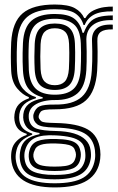

<svg xmlns="http://www.w3.org/2000/svg" viewBox="-20 -629 515 841"><path d="M219.5 192Q130 192 82 160.8Q34 129.5 29 67.5Q28.2 57.5 28.9 47.5Q29.5 37.5 31.5 28.5Q35.8 5.5 53.8 -12.2Q71.8 -30 96.8 -37.8V-43Q72 -50.5 59.5 -64.6Q47 -78.8 43.5 -102Q42.5 -107 42.5 -114.5Q42.5 -122 43.5 -128.2Q47 -155.2 62.4 -171.8Q77.8 -188.2 106.5 -198.2V-203.5Q79.8 -213 55.8 -241.1Q31.8 -269.2 29 -318.2Q28.2 -335.5 27.9 -350.9Q27.5 -366.2 27.5 -381.1Q27.5 -396 27.9 -411.2Q28.2 -426.5 29 -443.5Q34 -532.5 79.5 -570.9Q125 -609.2 220.2 -609.2Q279.2 -609.2 308 -593.1Q336.8 -577 348.8 -549.8H354Q367.2 -572.8 390.1 -583.6Q413 -594.5 436.4 -597.6Q459.8 -600.8 474 -600V-579.2Q420.5 -580 391.6 -564.8Q362.8 -549.5 351 -519.5H345.8Q336.5 -552.2 309.5 -570.4Q282.5 -588.5 220.2 -588.5Q138 -588.5 98.6 -554.4Q59.2 -520.2 54.8 -442.8Q53.8 -420.8 53.4 -401.4Q53 -382 53.4 -362.2Q53.8 -342.5 54.8 -319Q57.8 -266.5 81.2 -239.6Q104.8 -212.8 137.2 -203.8V-198.5Q102.8 -188.5 85.8 -171.9Q68.8 -155.2 64.8 -129Q63.8 -122.2 63.9 -115.1Q64 -108 64.8 -101.2Q67.8 -80.8 80.6 -66.9Q93.5 -53 121 -44V-38.8Q90 -27.2 74 -11Q58 5.2 52.5 28.2Q50 38 49 47.8Q48 57.5 48.8 67.2Q54.8 123.8 96 148.8Q137.2 173.8 219.5 173.8Q304 173.8 345.6 148.9Q387.2 124 396 67.5Q397.2 58.8 397.1 48.8Q397 38.8 395.8 28.5Q388.8 -23.2 348.5 -45.8Q308.2 -68.2 224.2 -70.2Q188.5 -71 169.8 -74.6Q151 -78.2 142.8 -84.9Q134.5 -91.5 129.5 -101.2Q126.8 -106.8 126 -115.4Q125.2 -124 127 -129.2Q135 -154.8 153.1 -163.1Q171.2 -171.5 220.2 -171Q299.5 -169.8 338.2 -204.8Q377 -239.8 382 -318.8Q383.5 -340.5 384 -361.4Q384.5 -382.2 384.2 -404Q384 -425.8 383 -450.2Q381.5 -486.2 404.2 -504.9Q427 -523.5 474 -521V-500.2Q437.8 -501.2 421.5 -489.4Q405.2 -477.5 406.5 -448.2Q407.2 -425.2 407.5 -403.5Q407.8 -381.8 407.2 -360.6Q406.8 -339.5 405.5 -318.2Q399.2 -228.8 356.5 -189.5Q313.8 -150.2 220.2 -150.2Q191.5 -150.2 177.6 -147.9Q163.8 -145.5 158.5 -139.9Q153.2 -134.2 150 -123.8Q149.2 -122 149.2 -117.5Q149.2 -113 151.2 -109.8Q155.5 -102.2 161 -98.1Q166.5 -94 180.6 -92.4Q194.8 -90.8 224.5 -90.2Q318.5 -88.5 364.8 -61.8Q411 -35 418.8 28.5Q420 38.5 420 48.1Q420 57.8 418.8 67.5Q411 130.2 362.4 161.1Q313.8 192 219.5 192ZM219.5 137.2Q270.2 137.2 297.8 128.8Q325.2 120.2 337.2 104.5Q349.2 88.8 353 67.5Q354.2 60.5 354.1 50.5Q354 40.5 351.8 28Q348.5 5.2 333.1 -7.9Q317.8 -21 290.8 -27.5Q263.8 -34 224.5 -36Q164 -39.5 132.6 -24.5Q101.2 -9.5 90.2 28.5Q87.2 37.8 86.8 47.8Q86.2 57.8 87.8 68Q93 107.8 125.5 122.5Q158 137.2 219.5 137.2ZM219.5 120Q162.2 120 136.9 107.9Q111.5 95.8 107 67.8Q105.2 58 106 47.4Q106.8 36.8 109.5 28.2Q117.8 -0.5 144.2 -11Q170.8 -21.5 225.5 -20.2Q258.5 -19.5 280.5 -15Q302.5 -10.5 314.9 -0.1Q327.2 10.2 331.2 28.2Q334.2 38.2 334.2 48Q334.2 57.8 332 67.2Q325.8 97 300 108.5Q274.2 120 219.5 120ZM219.5 100.8Q246.2 100.8 264.6 98.2Q283 95.8 293.9 88.5Q304.8 81.2 309 67.8Q313 58 312.8 48.2Q312.5 38.5 308 28.5Q304.8 17.2 294.2 11.2Q283.8 5.2 266.4 2.8Q249 0.2 224.5 -0.5Q179.2 -1.8 158.4 5.4Q137.5 12.5 132.5 27.8Q127 37.8 126.1 48.1Q125.2 58.5 129 67.8Q134.8 87 155.6 93.9Q176.5 100.8 219.5 100.8ZM219.5 156.5Q143.2 156.5 107.8 136.6Q72.2 116.8 67 68.5Q66 58 66.6 48.4Q67.2 38.8 69.5 28.2Q75 -0.5 94.6 -16.8Q114.2 -33 153 -41.2V-46.5Q121.5 -51 105.2 -63.8Q89 -76.5 83 -101.8Q81.8 -108.5 81.5 -114.4Q81.2 -120.2 82.2 -129Q85.5 -157 106.2 -173.8Q127 -190.5 167 -198V-203Q127.2 -213.2 105.4 -240Q83.5 -266.8 80.5 -321.5Q79.5 -340.2 79.1 -358.8Q78.8 -377.2 79.1 -397.2Q79.5 -417.2 80.5 -440.5Q84.2 -509.2 118.1 -538.5Q152 -567.8 220.2 -567.8Q276.2 -567.8 303.5 -548.6Q330.8 -529.5 341.5 -485.2H346.8Q357.5 -513.5 372.4 -530.2Q387.2 -547 411.5 -554.1Q435.8 -561.2 474 -561.5V-540.8Q415.2 -542.8 385.2 -518.1Q355.2 -493.5 358.5 -445.8Q359.5 -427 359.6 -403.9Q359.8 -380.8 359.5 -358.9Q359.2 -337 358.2 -322Q353.5 -248.8 318.6 -219.4Q283.8 -190 220.2 -190.8Q195.8 -191.2 171.5 -185.6Q147.2 -180 129.8 -167.5Q112.2 -155 107.2 -134Q105.5 -127 105.8 -117.8Q106 -108.5 107.5 -102.5Q115.2 -73.5 142.1 -64.9Q169 -56.2 224.8 -55.2Q272 -54.2 304.4 -44.4Q336.8 -34.5 355 -16.2Q373.2 2 376.8 28.5Q378.5 39.2 378.6 49Q378.8 58.8 377 67.8Q368.8 115 330.9 135.8Q293 156.5 219.5 156.5ZM220.2 -214.2Q274.8 -214.2 302 -239.4Q329.2 -264.5 333.2 -323.5Q334.2 -339.8 334.6 -358.5Q335 -377.2 335 -397.8Q335 -418.2 334 -439.5Q331.2 -501.2 301.5 -524Q271.8 -546.8 220.2 -546.8Q164.5 -546.8 137 -522Q109.5 -497.2 106.2 -439Q104.8 -408.8 104.9 -379Q105 -349.2 106.2 -322.8Q109.5 -266.2 137 -240.2Q164.5 -214.2 220.2 -214.2ZM220.2 -235Q178.5 -235 156.6 -255.2Q134.8 -275.5 132 -324.2Q130.5 -353.2 130.6 -381.5Q130.8 -409.8 132 -437Q134.8 -485.8 156.4 -505.9Q178 -526 220.2 -526Q263.2 -526 284.6 -506Q306 -486 308.2 -438.5Q309.2 -419.2 309.2 -400.1Q309.2 -381 308.9 -362.2Q308.5 -343.5 307.5 -324.8Q304.2 -276 282.8 -255.5Q261.2 -235 220.2 -235ZM220.2 -255.8Q248.2 -255.8 263.6 -271.6Q279 -287.5 281.8 -327Q282.8 -344.5 283.1 -362.1Q283.5 -379.8 283.5 -398.4Q283.5 -417 282.5 -437.2Q280.8 -474.5 265.2 -489.9Q249.8 -505.2 220.2 -505.2Q190.8 -505.2 175.4 -489.5Q160 -473.8 157.8 -436Q156.5 -408.2 156.5 -381.1Q156.5 -354 157.8 -325.8Q160 -287.5 175.6 -271.6Q191.2 -255.8 220.2 -255.8Z"/></svg>

Font: Big Shoulders Inline Display Thin ExtraBold
Style: Regular
Weight: 800
Version: Version 2.002